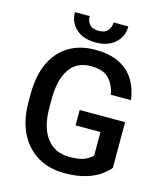

<svg xmlns="http://www.w3.org/2000/svg" viewBox="-131 -996 942 1103"><g transform="rotate(15 340.5 -444.5)"><path d="M618.2 -363.3V-91.8Q603 -72.3 571.3 -48.3Q539.6 -24.4 486.6 -7.3Q433.6 9.8 355 9.8Q265.6 9.8 197.5 -30.3Q129.4 -70.3 90.8 -146.7Q52.2 -223.1 52.2 -331.1V-380.4Q52.2 -488.3 87.6 -564.2Q123 -640.1 189 -680.4Q254.9 -720.7 345.2 -720.7Q432.6 -720.7 490.2 -691.7Q547.9 -662.6 578.9 -611.3Q609.9 -560.1 618.2 -494.1H498Q488.8 -549.8 454.8 -586.7Q420.9 -623.5 347.2 -623.5Q261.7 -623.5 219 -560.1Q176.3 -496.6 176.3 -381.3V-331.1Q176.3 -213.9 224.9 -150.6Q273.4 -87.4 359.9 -87.4Q422.9 -87.4 453.1 -102.3Q483.4 -117.2 496.1 -130.9V-272H348.1V-363.3ZM406.2 -899.4H493.7Q493.7 -838.9 450.9 -800.3Q408.2 -761.7 335.4 -761.7Q261.7 -761.7 219 -800.3Q176.3 -838.9 176.3 -899.4H263.7Q263.7 -872.6 279.8 -851.6Q295.9 -830.6 335.4 -830.6Q373.5 -830.6 389.9 -851.6Q406.2 -872.6 406.2 -899.4Z"/></g></svg>

Font: Vazirmatn FD Medium
Style: Regular
Weight: 500
Designer: Saber Rastikerdar
Foundry: Saber Rastikerdar
Version: Version 33.003